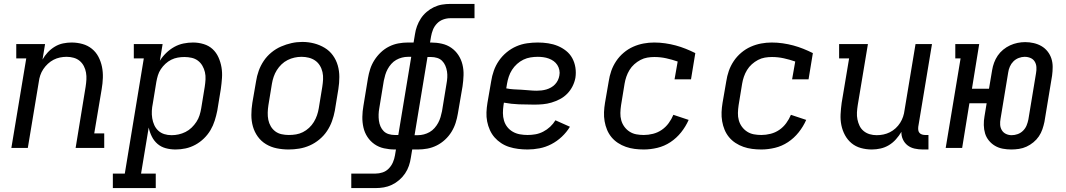

<svg xmlns="http://www.w3.org/2000/svg" viewBox="-20 -755 5440 980"><path d="M38 0 114 -457H63V-530H210L197 -451Q208 -471 224 -488Q240 -505 260 -517Q280 -529 302 -533.5Q324 -538 345 -538Q374 -538 401 -530.5Q428 -523 449 -506Q470 -489 482.5 -465Q495 -441 500.5 -414Q506 -387 505 -358Q504 -329 499 -300L461 -74H512V0H366L417 -312Q420 -331 421 -349Q422 -367 419 -384.5Q416 -402 408 -417.5Q400 -433 387 -444Q374 -455 356.5 -460Q339 -465 320 -465Q303 -465 286 -461.5Q269 -458 253.5 -450Q238 -442 224.5 -429.5Q211 -417 201 -402Q191 -387 185.5 -370.5Q180 -354 178 -337L122 0Z M556 205V131H617L714 -457H663V-530H810L796 -445Q809 -466 828 -484.5Q847 -503 869.5 -515.5Q892 -528 916.5 -533Q941 -538 965 -538Q965 -538 965 -538Q965 -538 966 -538Q993 -538 1019.5 -530Q1046 -522 1065 -504.5Q1084 -487 1095 -462.5Q1106 -438 1110.5 -411.5Q1115 -385 1113 -356.5Q1111 -328 1107 -300L1089 -190Q1084 -165 1076 -139.5Q1068 -114 1054.5 -91Q1041 -68 1021 -48.5Q1001 -29 977 -16Q953 -3 927.5 2.5Q902 8 876 8Q850 8 826 1.5Q802 -5 784 -20.5Q766 -36 755 -58Q744 -80 739 -104L700 131H775V205ZM856 -65Q874 -65 892 -69Q910 -73 927 -81.5Q944 -90 958 -103.5Q972 -117 982.5 -133Q993 -149 998.5 -166.5Q1004 -184 1007 -202L1025 -312Q1028 -331 1029 -350Q1030 -369 1026 -386.5Q1022 -404 1013 -419.5Q1004 -435 990 -445.5Q976 -456 958 -460Q940 -464 921 -464Q904 -464 887 -461Q870 -458 854 -450Q838 -442 824.5 -429.5Q811 -417 801 -402Q791 -387 786 -370.5Q781 -354 778 -337L760 -227Q756 -208 755 -189Q754 -170 757 -151.5Q760 -133 767.5 -116.5Q775 -100 788 -88Q801 -76 818.5 -70.5Q836 -65 856 -65Z M1453 8Q1422 8 1392.5 2Q1363 -4 1338 -19Q1313 -34 1296 -57.5Q1279 -81 1271 -109Q1263 -137 1263 -168Q1263 -199 1268 -230L1287 -340Q1291 -367 1300.5 -393.5Q1310 -420 1326 -444Q1342 -468 1365 -487Q1388 -506 1414.5 -517.5Q1441 -529 1468 -535Q1495 -541 1523 -541Q1554 -541 1583 -533.5Q1612 -526 1637 -511Q1662 -496 1679 -472.5Q1696 -449 1704 -421Q1712 -393 1712 -362Q1712 -331 1707 -300L1689 -190Q1684 -163 1674.5 -136.5Q1665 -110 1649 -86Q1633 -62 1610 -43Q1587 -24 1561 -12.5Q1535 -1 1507.5 3.5Q1480 8 1453 8ZM1454 -66Q1473 -66 1491 -69Q1509 -72 1526 -80.5Q1543 -89 1557.5 -102.5Q1572 -116 1582 -132.5Q1592 -149 1598 -166.5Q1604 -184 1607 -202L1625 -312Q1628 -331 1629 -350Q1630 -369 1626 -387Q1622 -405 1612.5 -420.5Q1603 -436 1588.5 -446Q1574 -456 1556 -460.5Q1538 -465 1519 -465Q1501 -465 1483 -461Q1465 -457 1448 -448.5Q1431 -440 1417 -426.5Q1403 -413 1393 -397Q1383 -381 1377 -363.5Q1371 -346 1368 -328L1350 -218Q1347 -199 1346.5 -180Q1346 -161 1349.5 -143.5Q1353 -126 1362 -110.5Q1371 -95 1385 -84.5Q1399 -74 1417 -70Q1435 -66 1454 -66Z M1773 205V131H1897Q1915 131 1933 125Q1951 119 1964.5 105Q1978 91 1985.5 73.5Q1993 56 1996 38L2001 8H1995Q1967 8 1940 2Q1913 -4 1891.5 -19Q1870 -34 1855.5 -56Q1841 -78 1835 -104.5Q1829 -131 1829.5 -159Q1830 -187 1835 -215L1858 -355Q1862 -379 1869.5 -402.5Q1877 -426 1891 -448Q1905 -470 1924 -488Q1943 -506 1966 -517.5Q1989 -529 2013.5 -533.5Q2038 -538 2062 -538H2091L2098 -580Q2101 -601 2108.5 -621.5Q2116 -642 2128 -660.5Q2140 -679 2157.5 -694Q2175 -709 2195 -718.5Q2215 -728 2236 -731.5Q2257 -735 2278 -735H2402V-662H2278Q2260 -662 2242 -655.5Q2224 -649 2210.5 -635Q2197 -621 2190 -603.5Q2183 -586 2180 -568L2175 -538H2180Q2208 -538 2235 -532Q2262 -526 2283.5 -511Q2305 -496 2319.5 -474Q2334 -452 2340.5 -425.5Q2347 -399 2346 -371Q2345 -343 2341 -315L2317 -175Q2313 -151 2305.5 -127.5Q2298 -104 2284.5 -82Q2271 -60 2251.5 -42Q2232 -24 2209 -12.5Q2186 -1 2161.5 3.5Q2137 8 2113 8H2084L2077 50Q2074 71 2067 91.5Q2060 112 2047.5 130.5Q2035 149 2017.5 164Q2000 179 1980 188.5Q1960 198 1939 201.5Q1918 205 1897 205ZM1995 -66H2013L2079 -465H2062Q2047 -465 2031.5 -461Q2016 -457 2002 -449Q1988 -441 1977 -428.5Q1966 -416 1958.5 -402Q1951 -388 1946.5 -373Q1942 -358 1939 -343L1916 -203Q1913 -187 1912.5 -171Q1912 -155 1914 -139.5Q1916 -124 1922 -110Q1928 -96 1938.5 -85.5Q1949 -75 1964 -70.5Q1979 -66 1995 -66ZM2096 -65H2113Q2128 -65 2143.5 -69Q2159 -73 2173 -81Q2187 -89 2198 -101.5Q2209 -114 2216.5 -128Q2224 -142 2228.5 -157Q2233 -172 2236 -187L2259 -327Q2262 -343 2263 -359Q2264 -375 2261.5 -390.5Q2259 -406 2253 -420Q2247 -434 2236.5 -444.5Q2226 -455 2211 -459.5Q2196 -464 2180 -464H2162Z M2673 8Q2649 8 2625 5Q2601 2 2579 -5Q2557 -12 2538 -24.5Q2519 -37 2504.5 -53.5Q2490 -70 2480.5 -91Q2471 -112 2466.5 -135Q2462 -158 2463 -182Q2464 -206 2468 -230L2487 -340Q2491 -367 2500.5 -394Q2510 -421 2526.5 -445Q2543 -469 2566 -488Q2589 -507 2615.5 -518.5Q2642 -530 2670 -534Q2698 -538 2725 -538Q2752 -538 2778 -534Q2804 -530 2827 -520.5Q2850 -511 2869.5 -495.5Q2889 -480 2901 -458Q2913 -436 2917 -410Q2921 -384 2917 -358Q2913 -336 2902.5 -315Q2892 -294 2875.5 -277Q2859 -260 2838 -249Q2817 -238 2795 -231.5Q2773 -225 2751 -223Q2729 -221 2707 -221Q2668 -221 2629 -222.5Q2590 -224 2552 -231L2550 -218Q2547 -198 2547 -178Q2547 -158 2552.5 -139.5Q2558 -121 2569.5 -106.5Q2581 -92 2597.5 -82.5Q2614 -73 2633.5 -69.5Q2653 -66 2673 -66Q2693 -66 2713 -69.5Q2733 -73 2752.5 -83Q2772 -93 2788 -108Q2804 -123 2815 -141L2889 -108Q2872 -80 2847.5 -57Q2823 -34 2794 -19Q2765 -4 2734 2Q2703 8 2673 8ZM2720 -292Q2732 -292 2744.5 -293.5Q2757 -295 2769 -298.5Q2781 -302 2792.5 -308.5Q2804 -315 2813 -324.5Q2822 -334 2827.5 -345.5Q2833 -357 2835 -369Q2838 -383 2835 -397.5Q2832 -412 2824.5 -423.5Q2817 -435 2806 -443Q2795 -451 2781.5 -456Q2768 -461 2753.5 -463Q2739 -465 2725 -465Q2707 -465 2688 -462Q2669 -459 2651.5 -450.5Q2634 -442 2619 -428.5Q2604 -415 2593.5 -398.5Q2583 -382 2577 -364Q2571 -346 2568 -328L2564 -304Q2583 -300 2602.5 -299Q2622 -298 2642 -297Q2662 -296 2681.5 -294Q2701 -292 2720 -292Z M3266 8Q3242 8 3219 5Q3196 2 3174.5 -5.5Q3153 -13 3134 -25.5Q3115 -38 3101 -55Q3087 -72 3078.5 -92.5Q3070 -113 3066 -136Q3062 -159 3063 -182.5Q3064 -206 3068 -230L3087 -340Q3091 -367 3100 -393Q3109 -419 3125 -443Q3141 -467 3163.5 -486Q3186 -505 3212 -516.5Q3238 -528 3265 -533Q3292 -538 3319 -538Q3347 -538 3375 -534Q3403 -530 3429 -523Q3455 -516 3480 -506Q3505 -496 3529 -484L3507 -350H3423L3439 -441Q3410 -451 3380.5 -457.5Q3351 -464 3320 -464Q3302 -464 3284 -461Q3266 -458 3249 -449Q3232 -440 3217.5 -427Q3203 -414 3193 -397.5Q3183 -381 3177 -363.5Q3171 -346 3168 -328L3150 -218Q3147 -198 3146.5 -178.5Q3146 -159 3151 -141Q3156 -123 3167 -108Q3178 -93 3193.5 -83Q3209 -73 3227.5 -69.5Q3246 -66 3266 -66Q3289 -66 3313 -72Q3337 -78 3357.5 -92Q3378 -106 3393 -126.5Q3408 -147 3417 -169L3495 -143Q3480 -109 3456.5 -79.5Q3433 -50 3402 -29.5Q3371 -9 3335.5 -0.5Q3300 8 3266 8Z M3866 8Q3842 8 3819 5Q3796 2 3774.5 -5.5Q3753 -13 3734 -25.5Q3715 -38 3701 -55Q3687 -72 3678.5 -92.5Q3670 -113 3666 -136Q3662 -159 3663 -182.5Q3664 -206 3668 -230L3687 -340Q3691 -367 3700 -393Q3709 -419 3725 -443Q3741 -467 3763.5 -486Q3786 -505 3812 -516.5Q3838 -528 3865 -533Q3892 -538 3919 -538Q3947 -538 3975 -534Q4003 -530 4029 -523Q4055 -516 4080 -506Q4105 -496 4129 -484L4107 -350H4023L4039 -441Q4010 -451 3980.5 -457.5Q3951 -464 3920 -464Q3902 -464 3884 -461Q3866 -458 3849 -449Q3832 -440 3817.5 -427Q3803 -414 3793 -397.5Q3783 -381 3777 -363.5Q3771 -346 3768 -328L3750 -218Q3747 -198 3746.5 -178.5Q3746 -159 3751 -141Q3756 -123 3767 -108Q3778 -93 3793.5 -83Q3809 -73 3827.5 -69.5Q3846 -66 3866 -66Q3889 -66 3913 -72Q3937 -78 3957.5 -92Q3978 -106 3993 -126.5Q4008 -147 4017 -169L4095 -143Q4080 -109 4056.5 -79.5Q4033 -50 4002 -29.5Q3971 -9 3935.5 -0.5Q3900 8 3866 8Z M4430 8Q4401 8 4374 0.5Q4347 -7 4326.5 -24Q4306 -41 4293 -65Q4280 -89 4274.5 -116Q4269 -143 4270.5 -172Q4272 -201 4276 -230L4314 -457H4263V-530H4410L4358 -218Q4355 -199 4354 -181Q4353 -163 4356.5 -145.5Q4360 -128 4367.5 -112.5Q4375 -97 4388.5 -86Q4402 -75 4419 -70Q4436 -65 4455 -65Q4472 -65 4489 -68.5Q4506 -72 4522 -80Q4538 -88 4551.5 -100.5Q4565 -113 4574.5 -128Q4584 -143 4589.5 -159.5Q4595 -176 4597 -193L4653 -530H4737L4667 -108Q4666 -99 4667 -91Q4668 -83 4673 -77Q4678 -71 4686 -68.5Q4694 -66 4702 -66H4719V8H4690Q4669 8 4648.5 3.5Q4628 -1 4612.5 -13Q4597 -25 4588.5 -43.5Q4580 -62 4581 -82Q4569 -62 4553 -44Q4537 -26 4517 -14Q4497 -2 4474.5 3Q4452 8 4430 8Z M5142 8Q5120 8 5098.5 4Q5077 0 5059 -10.5Q5041 -21 5027.5 -37.5Q5014 -54 5008 -74Q5002 -94 5001.5 -116.5Q5001 -139 5005 -161L5016 -228H4928L4891 0H4807L4883 -457H4856V-530H4978L4941 -302H5028L5044 -397Q5047 -416 5054 -435Q5061 -454 5072.5 -471Q5084 -488 5100.5 -501.5Q5117 -515 5135.5 -523.5Q5154 -532 5173.5 -536Q5193 -540 5213 -540Q5235 -540 5256.5 -535Q5278 -530 5296 -519.5Q5314 -509 5327 -492.5Q5340 -476 5346.5 -456Q5353 -436 5353 -413.5Q5353 -391 5350 -369L5311 -133Q5307 -114 5300.5 -95Q5294 -76 5282.5 -59Q5271 -42 5254.5 -28.5Q5238 -15 5219.5 -6.5Q5201 2 5181 5Q5161 8 5142 8ZM5144 -65Q5159 -65 5174.5 -70.5Q5190 -76 5202 -88Q5214 -100 5220 -115Q5226 -130 5229 -145L5268 -381Q5271 -397 5270 -412.5Q5269 -428 5261.5 -440.5Q5254 -453 5240 -459Q5226 -465 5210 -465Q5195 -465 5179.5 -459Q5164 -453 5152.5 -441.5Q5141 -430 5134.5 -415Q5128 -400 5126 -385L5087 -149Q5084 -133 5085 -118Q5086 -103 5093.5 -90.5Q5101 -78 5114.5 -71.5Q5128 -65 5144 -65Z"/></svg>

Font: Iosevka Curly Slab Extended
Style: Italic
Weight: 400
Width: 7
Italic angle: -9°
Monospace: yes
Designer: Belleve Invis
Foundry: Belleve Invis
Version: Version 11.1.0; ttfautohint (v1.8.3)